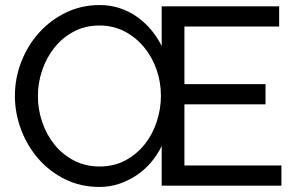

<svg xmlns="http://www.w3.org/2000/svg" viewBox="-20 -735 1171 760"><path d="M1094 -80V0H620V-157Q603 -122 578 -92.5Q553 -63 521 -41.5Q489 -20 452 -7.5Q415 5 374 5Q299 5 237.5 -25.5Q176 -56 132 -106.5Q88 -157 63.5 -222Q39 -287 39 -355Q39 -426 64.5 -491Q90 -556 135 -606Q180 -656 241.5 -685.5Q303 -715 375 -715Q417 -715 454.5 -702.5Q492 -690 523 -668Q554 -646 578.5 -616.5Q603 -587 620 -553V-710H1085V-630H710V-402H1031V-322H710V-80ZM374 -76Q431 -76 476 -100Q521 -124 552.5 -163.5Q584 -203 600.5 -253.5Q617 -304 617 -356Q617 -410 599.5 -460Q582 -510 549.5 -549Q517 -588 472.5 -611Q428 -634 374 -634Q317 -634 272 -610Q227 -586 195.5 -546.5Q164 -507 147 -457Q130 -407 130 -355Q130 -301 147.5 -250.5Q165 -200 197 -161Q229 -122 274 -99Q319 -76 374 -76Z"/></svg>

Font: IngvarSans
Style: Regular
Weight: 500
Version: Version 3.000